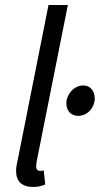

<svg xmlns="http://www.w3.org/2000/svg" viewBox="-20 -732 397 764"><path d="M113 12C132 12 146 8 160 2L154 -54C146 -52 144 -52 140 -52C130 -52 124 -58 124 -68C124 -74 124 -79 126 -90L250 -712H173L50 -93C46 -77 44 -63 44 -52C44 -11 66 12 113 12ZM291 -271C330 -271 357 -306 357 -340C357 -370 340 -392 311 -392C273 -392 244 -355 244 -321C244 -292 262 -271 291 -271Z"/></svg>

Font: Source Sans Pro
Style: Italic
Weight: 400
Italic angle: -11°
Designer: Paul D. Hunt
Foundry: Adobe Systems Incorporated
Version: Version 3.006;hotconv 1.0.111;makeotfexe 2.5.65597